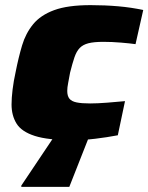

<svg xmlns="http://www.w3.org/2000/svg" viewBox="-20 -538 578 748"><path d="M262 8Q167 8 115.5 -8.5Q64 -25 44.5 -56.5Q25 -88 25 -131Q25 -156 29 -189Q33 -222 41 -258Q52 -314 66 -361Q80 -408 109 -443.5Q138 -479 191 -498.5Q244 -518 333 -518Q389 -518 440.5 -513.5Q492 -509 538 -499L508 -366Q487 -369 451.5 -372Q416 -375 383 -375Q346 -375 324.5 -369.5Q303 -364 290.5 -351Q278 -338 270 -314.5Q262 -291 253 -255Q249 -232 245.5 -214.5Q242 -197 242 -184Q242 -164 250.5 -153.5Q259 -143 278.5 -139Q298 -135 331 -135Q359 -135 397.5 -138Q436 -141 467 -144L439 -11Q397 -3 351.5 2.5Q306 8 262 8ZM63 190V185L199 -18H331L330 -13L250 190Z"/></svg>

Font: Saira Expanded ExtraBold
Style: Italic
Weight: 800
Width: 7
Italic angle: -12°
Designer: Hector Gatti with collaboration of the Omnibus-Type team
Foundry: Omnibus-Type
Version: Version 1.101